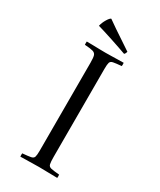

<svg xmlns="http://www.w3.org/2000/svg" viewBox="-218 -941 845 1014"><g transform="rotate(30 205.0 -434.5)"><path d="M245 -623V-86Q245 -56 248 -42.5Q251 -29 266 -25.5Q281 -22 317 -19Q318 -9 317 1Q295 1 260 0Q225 -1 205 -1Q183 -1 149 0Q115 1 92 1Q91 -9 92 -19Q127 -22 142.5 -25Q158 -28 161.5 -39.5Q165 -51 165 -77V-614Q165 -644 161 -657Q157 -670 142 -674.5Q127 -679 92 -681Q91 -691 92 -701Q107 -701 128.5 -700.5Q150 -700 171 -699.5Q192 -699 206 -699Q220 -699 240.5 -699.5Q261 -700 282 -700.5Q303 -701 317 -701Q318 -691 317 -681Q282 -678 267 -675Q252 -672 248.5 -661Q245 -650 245 -623ZM106 -805Q111 -827 123.5 -847.5Q136 -868 144 -870Q162 -857 192 -836.5Q222 -816 253.5 -795.5Q285 -775 305 -761Q302 -749 295 -743Q279 -749 252.5 -758Q226 -767 197.5 -776.5Q169 -786 144.5 -793.5Q120 -801 106 -805Z"/></g></svg>

Font: Castoro Titling
Style: Regular
Weight: 400
Version: Version 2.04